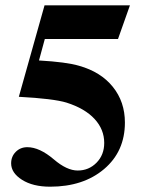

<svg xmlns="http://www.w3.org/2000/svg" viewBox="-20 -696 540 724"><path d="M470 -676 425 -549H149L127 -468Q231 -462 278 -448Q360 -425 405.5 -368.5Q451 -312 451 -234Q451 -125 372.5 -58.5Q294 8 169 8Q104 8 63 -18Q22 -44 22 -80Q22 -106 39.5 -123.5Q57 -141 83 -141Q129 -141 183 -95Q232 -53 273 -53Q315 -53 344 -82.5Q373 -112 373 -157Q373 -208 336.5 -247.5Q300 -287 231 -309Q182 -324 51 -331L148 -676Z"/></svg>

Font: STIX MathJax Main
Style: Bold
Weight: 700
Designer: MicroPress Inc., with final additions and corrections provided by Coen Hoffman, Elsevier (retired)
Version: Version 1.1.1